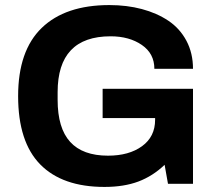

<svg xmlns="http://www.w3.org/2000/svg" viewBox="-20 -718 842 750"><path d="M388.2 12.2Q223.6 12.2 137.2 -75.7Q50.8 -163.6 50.8 -342.8Q50.8 -520 143.1 -609.1Q235.4 -698.2 407.2 -698.2Q475.6 -698.2 534.2 -682.6Q592.8 -667 637.7 -637Q682.6 -606.9 708.3 -558.6Q733.9 -510.3 733.9 -449.2H583Q583 -508.8 533.9 -542.5Q484.9 -576.2 412.1 -576.2Q205.1 -576.2 205.1 -357.9V-328.1Q205.1 -217.3 254.2 -163.6Q303.2 -109.9 401.9 -109.9Q483.9 -109.9 534.9 -147Q585.9 -184.1 585.9 -250V-256.8H380.9V-371.1H733.9V0H636.2L623 -74.2Q577.1 -30.3 520.8 -9Q464.4 12.2 388.2 12.2Z"/></svg>

Font: Archivo
Style: Bold
Weight: 700
Designer: Hector Gatti
Foundry: Omnibus-Type
Version: Version 2.001